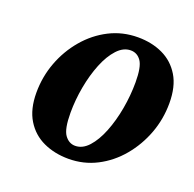

<svg xmlns="http://www.w3.org/2000/svg" viewBox="-98 -599 723 715"><g transform="rotate(20 264.0 -242.0)"><path d="M243 15Q188 15 143.5 -5.5Q99 -26 73 -68.5Q47 -111 47 -176Q47 -239 68.5 -296.5Q90 -354 129 -400Q168 -446 220 -472.5Q272 -499 333 -499Q388 -499 431.5 -478.5Q475 -458 500.5 -416Q526 -374 526 -308Q526 -245 504.5 -187.5Q483 -130 444.5 -84Q406 -38 354.5 -11.5Q303 15 243 15ZM250 -39Q279 -39 303 -65.5Q327 -92 344.5 -136Q362 -180 371.5 -233Q381 -286 381 -338Q381 -399 365.5 -421.5Q350 -444 324 -444Q295 -444 270.5 -417.5Q246 -391 228.5 -347.5Q211 -304 201.5 -252Q192 -200 192 -149Q192 -85 208.5 -62Q225 -39 250 -39Z"/></g></svg>

Font: Source Serif Pro
Style: Bold Italic
Weight: 700
Italic angle: -12°
Designer: Frank Grießhammer
Foundry: Adobe Systems Incorporated
Version: Version 3.001;hotconv 1.0.111;makeotfexe 2.5.65597